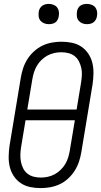

<svg xmlns="http://www.w3.org/2000/svg" viewBox="-20 -957 519 985"><path d="M189 8Q161 8 134.5 2.5Q108 -3 86.5 -17.5Q65 -32 50.5 -54Q36 -76 30 -101.5Q24 -127 24.5 -154.5Q25 -182 29 -210L87 -560Q91 -584 99 -608Q107 -632 121 -654Q135 -676 155 -694Q175 -712 198 -723Q221 -734 246 -738.5Q271 -743 295 -743Q323 -743 349.5 -737.5Q376 -732 397.5 -717.5Q419 -703 433.5 -681Q448 -659 454 -633.5Q460 -608 459.5 -580.5Q459 -553 455 -525L397 -175Q393 -151 385 -127Q377 -103 363 -81Q349 -59 329.5 -41Q310 -23 286.5 -12Q263 -1 238 3.5Q213 8 189 8ZM120 -395H373L396 -534Q399 -553 400 -572Q401 -591 397 -608.5Q393 -626 385 -642Q377 -658 363 -669Q349 -680 331 -684.5Q313 -689 294 -689Q277 -689 258.5 -685Q240 -681 223.5 -672Q207 -663 193 -649.5Q179 -636 169.5 -620Q160 -604 154.5 -586.5Q149 -569 146 -551ZM190 -46Q207 -46 225.5 -50Q244 -54 260.5 -63Q277 -72 291 -85.5Q305 -99 314.5 -115Q324 -131 329.5 -148.5Q335 -166 338 -184L364 -340H111L88 -201Q85 -182 84.5 -163Q84 -144 87.5 -126.5Q91 -109 99 -93Q107 -77 121 -66Q135 -55 153 -50.5Q171 -46 190 -46ZM426 -833Q413 -833 402 -837.5Q391 -842 383.5 -851Q376 -860 374.5 -872.5Q373 -885 375 -898Q376 -906 380.5 -914.5Q385 -923 392.5 -928Q400 -933 408.5 -935Q417 -937 426 -937Q438 -937 450 -932.5Q462 -928 469 -919Q476 -910 478 -897.5Q480 -885 477 -872Q476 -864 471 -855.5Q466 -847 459 -842Q452 -837 443 -835Q434 -833 426 -833ZM230 -833Q218 -833 206.5 -837.5Q195 -842 187.5 -851Q180 -860 178.5 -872.5Q177 -885 179 -898Q180 -906 185 -914.5Q190 -923 197.5 -928Q205 -933 213.5 -935Q222 -937 230 -937Q243 -937 254.5 -932.5Q266 -928 273 -919Q280 -910 282 -897.5Q284 -885 281 -872Q280 -864 275.5 -855.5Q271 -847 264 -842Q257 -837 248 -835Q239 -833 230 -833Z"/></svg>

Font: Iosevka QP Light
Style: Italic
Weight: 300
Italic angle: -9°
Designer: Belleve Invis
Foundry: Belleve Invis
Version: Version 20.0.0; ttfautohint (v1.8.4)